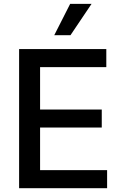

<svg xmlns="http://www.w3.org/2000/svg" viewBox="-20 -984 643 1004"><path d="M79.9 0H540.1V-94.5H189.6V-317.1H512.1V-411.2H189.6V-632.8H535.9V-727.3H79.9ZM263.8 -800.1H348.7L458.8 -963.8H346.9Z"/></svg>

Font: Magic Ui Pro Medium
Style: Regular
Weight: 500
Designer: Stefan Endress, Andreas Faust
Version: Version 1.000;FEAKit 1.0